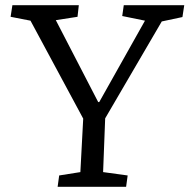

<svg xmlns="http://www.w3.org/2000/svg" viewBox="-20 -723 733 743"><path d="M360 -328H364L541 -643L453 -661L459 -703H693L686 -657L606 -640L387 -265L379 -57L474 -44L468 0H203L209 -44L291 -57L302 -264L98 -643L21 -658L28 -703H285L280 -658L196 -645Z"/></svg>

Font: Literata 18pt
Style: Italic
Weight: 400
Italic angle: -2°
Designer: Latin by Veronika Burian and Jose Scaglione. Greek by Irene Vlachou. Cyrillic by Vera Evstafieva
Foundry: TypeTogether
Version: Version 3.103;gftools[0.9.29]